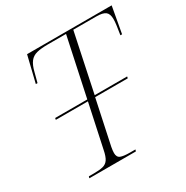

<svg xmlns="http://www.w3.org/2000/svg" viewBox="-163 -852 960 989"><g transform="rotate(-30 316.5 -357.0)"><path d="M88 0 91 -10H122Q155 -10 175 -15Q195 -20 206.5 -37Q218 -54 225 -90L280 -347H89L91 -357H282L356 -704H248Q207 -704 181.5 -697.5Q156 -691 141 -671.5Q126 -652 117 -615L102 -558H92L130 -714H633L605 -558H595Q600 -589 603 -610.5Q606 -632 606 -648Q606 -679 590.5 -691.5Q575 -704 535 -704H399L326 -357H519L517 -347H323L267 -84Q265 -73 264 -64.5Q263 -56 263 -49Q263 -24 280.5 -17Q298 -10 336 -10H368L365 0Z"/></g></svg>

Font: Noto Serif Display ExtraLight
Style: Italic
Weight: 200
Italic angle: -12°
Designer: Monotype Design Team
Foundry: Monotype Imaging Inc.
Version: Version 2.009